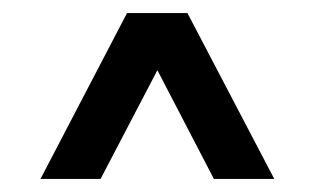

<svg xmlns="http://www.w3.org/2000/svg" viewBox="-20 -709 482 294"><path d="M42 -435 174.5 -689H267L400 -435H307.5L221 -601.5L134 -435Z"/></svg>

Font: Big Shoulders Thin ExtraBold
Style: Regular
Weight: 800
Version: Version 2.002